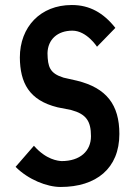

<svg xmlns="http://www.w3.org/2000/svg" viewBox="-20 -732 532 764"><path d="M268 -610C325 -610 366 -546 366 -546L439 -621C392 -681 336 -712 267 -712H265C141 -712 59 -625 59 -503C60 -403 95 -333 209 -305L264 -294C323 -278 342 -250 342 -190C342 -131 299 -91 225 -91C211 -92 164 -96 115 -152L42 -68C93 -17 167 12 221 12C363 12 455 -62 455 -199C455 -315 404 -382 286 -411L233 -423C178 -440 170 -466 169 -520C170 -575 209 -610 268 -610Z"/></svg>

Font: Mint Spirit
Style: Bold
Weight: 700
Designer: HARENDAL Hirwen
Foundry: Arkandis Digital Foundry.
Version: Version 1.004;FFEdit